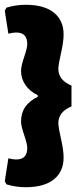

<svg xmlns="http://www.w3.org/2000/svg" viewBox="-23 -679 345 803"><path d="M84 104Q43 104 4 92L-3 79L12 -17Q30 -12 45 -12Q91 -12 91 -60Q91 -77 78 -114.5Q65 -152 65 -171Q65 -241 135 -274V-281Q101 -297 83 -324Q65 -351 65 -382Q65 -403 78 -440.5Q91 -478 91 -495Q91 -543 45 -543Q30 -543 12 -538L-3 -634L4 -647Q43 -659 84 -659Q161 -659 202 -626.5Q243 -594 243 -535Q243 -504 232 -456Q221 -408 221 -391Q221 -344 276 -321V-234Q221 -211 221 -164Q221 -147 232 -99Q243 -51 243 -20Q243 39 202 71.5Q161 104 84 104Z"/></svg>

Font: Alegreya Sans Black
Style: Regular
Weight: 900
Designer: Juan Pablo del Peral
Foundry: Huerta Tipografica
Version: Version 2.007